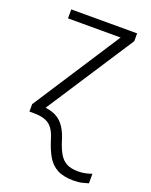

<svg xmlns="http://www.w3.org/2000/svg" viewBox="-144 -609 726 926"><g transform="rotate(20 218.5 -146.0)"><path d="M349 240Q298 240 266 223Q234 206 214.5 172.5Q195 139 180 90Q165 39 138 19.5Q111 0 58 0H37V-38L328 -486H58V-532H396V-492L104 -44Q138 -40 162.5 -26Q187 -12 204.5 15Q222 42 234 84Q246 121 260.5 144.5Q275 168 297.5 179.5Q320 191 355 191Q377 191 394 187Q411 183 425 178V227Q412 231 394 235.5Q376 240 349 240Z"/></g></svg>

Font: Noto Sans Display Light
Style: Regular
Weight: 300
Designer: Monotype Design Team
Foundry: Monotype Imaging Inc.
Version: Version 2.003